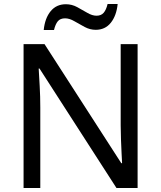

<svg xmlns="http://www.w3.org/2000/svg" viewBox="-20 -933 800 953"><path d="M663 0H558L176 -593H172Q174 -558 177 -506Q180 -454 180 -399V0H97V-714H201L582 -123H586Q585 -139 583.5 -171Q582 -203 580.5 -241Q579 -279 579 -311V-714H663ZM197 -784Q203 -843 231.5 -877.5Q260 -912 307 -912Q337 -912 363.5 -897.5Q390 -883 414 -869Q438 -855 459 -855Q482 -855 494.5 -869.5Q507 -884 514 -913H564Q558 -855 530 -820Q502 -785 455 -785Q427 -785 400.5 -799Q374 -813 349.5 -827.5Q325 -842 303 -842Q279 -842 267 -827.5Q255 -813 248 -784Z"/></svg>

Font: Noto Sans Test
Style: Regular
Weight: 400
Version: Version 1.002; ttfautohint (v1.8.4.7-5d5b)